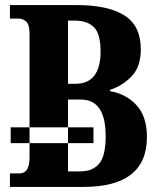

<svg xmlns="http://www.w3.org/2000/svg" viewBox="-20 -734 626 754"><path d="M22 -172V-234H347V-172ZM19 0H308Q557 0 557 -196Q557 -276 516.5 -320.5Q476 -365 412 -376V-381Q461 -397 497 -434.5Q533 -472 533 -540Q533 -633 468.5 -673.5Q404 -714 283 -714H19V-661H55Q69 -661 82.5 -649.5Q96 -638 96 -601V-115Q96 -53 57 -53H19ZM247 -405V-653H275Q323 -653 349 -627Q375 -601 375 -532Q375 -405 276 -405ZM247 -61V-343H298Q395 -343 395 -199Q395 -122 369.5 -91.5Q344 -61 296 -61Z"/></svg>

Font: Noto Serif ExtraCondensed Extra
Style: Regular
Weight: 800
Width: 3
Designer: Monotype Design Team
Foundry: Monotype Imaging Inc.
Version: Version 1.002